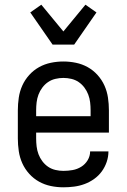

<svg xmlns="http://www.w3.org/2000/svg" viewBox="-20 -790 540 818"><path d="M250 8Q223 8 196.5 2.5Q170 -3 146.5 -16Q123 -29 104.5 -49.5Q86 -70 75 -94.5Q64 -119 60 -146Q56 -173 56 -200V-320Q56 -347 60 -374Q64 -401 75 -425.5Q86 -450 104.5 -470.5Q123 -491 146.5 -504Q170 -517 196.5 -522.5Q223 -528 250 -528Q277 -528 303.5 -522.5Q330 -517 353.5 -504Q377 -491 395.5 -470.5Q414 -450 425 -425.5Q436 -401 440 -374Q444 -347 444 -320V-225H134V-200Q134 -183 136 -166Q138 -149 144 -133Q150 -117 160.5 -103Q171 -89 185 -79.5Q199 -70 216 -66Q233 -62 250 -62Q270 -62 289.5 -65.5Q309 -69 326 -79.5Q343 -90 353.5 -107.5Q364 -125 364 -145H442Q442 -122 434.5 -100Q427 -78 413.5 -59.5Q400 -41 381 -27.5Q362 -14 340.5 -6Q319 2 296 5Q273 8 250 8ZM366 -295V-320Q366 -337 364 -354Q362 -371 356 -387Q350 -403 339.5 -417Q329 -431 315 -440.5Q301 -450 284 -454Q267 -458 250 -458Q233 -458 216 -454Q199 -450 185 -440.5Q171 -431 160.5 -417Q150 -403 144 -387Q138 -371 136 -354Q134 -337 134 -320V-295ZM204 -600 109 -737 156 -770 250 -656 344 -770 391 -737 296 -600Z"/></svg>

Font: Iosevka Term Curly
Style: Regular
Weight: 400
Designer: Belleve Invis
Foundry: Belleve Invis
Version: Version 32.3.0